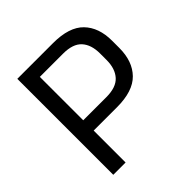

<svg xmlns="http://www.w3.org/2000/svg" viewBox="-172 -772 904 904"><g transform="rotate(-45 280.0 -319.5)"><path d="M129.5 -212.5V-281.5H311Q376.5 -281.5 406 -314.2Q435.5 -347 435.5 -404.5V-448Q435.5 -506.5 406.2 -538.5Q377 -570.5 312 -570.5H129V-639H313.5Q420.5 -639 469.2 -588.8Q518 -538.5 518 -450.5V-402.5Q518 -313.5 468.8 -263Q419.5 -212.5 313 -212.5ZM75.5 0V-639H157V-261L157.5 -224V0Z"/></g></svg>

Font: Anek Gujarati
Style: Regular
Weight: 400
Designer: Mrunmayee Ghaisas (Gujarati), Yesha Goshar (Latin)
Foundry: Ek Type
Version: Version 1.003